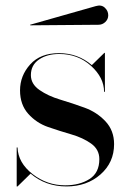

<svg xmlns="http://www.w3.org/2000/svg" viewBox="-20 -660 460 690"><path d="M334 -571 89 -569 88 -571 324 -638Q344 -644 356.5 -632.5Q369 -621 369 -605Q369 -591 358.5 -581Q348 -571 334 -571ZM43 10H40V-130H43Q45 -75 97 -34.5Q149 6 214 6Q266 6 301.5 -16.5Q337 -39 337 -88Q337 -123 307.5 -144Q278 -165 236.5 -177Q195 -189 153 -203.5Q111 -218 81.5 -251Q52 -284 52 -335Q52 -388 88.5 -428.5Q125 -469 192 -469Q260 -469 310 -426L355 -470H357V-330H354Q354 -381 307 -423.5Q260 -466 193 -466Q149 -466 120 -446Q91 -426 91 -390Q91 -358 122 -336.5Q153 -315 196.5 -302Q240 -289 284 -273Q328 -257 359 -224Q390 -191 390 -142Q390 -76 341 -33Q292 10 219 10Q144 10 90 -36Z"/></svg>

Font: Bodoni* 72
Style: Regular
Weight: 400
Version: Version 1.003